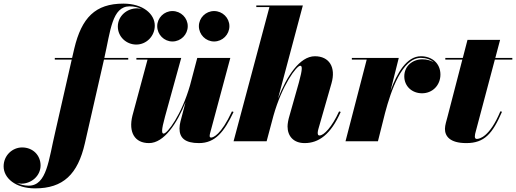

<svg xmlns="http://www.w3.org/2000/svg" viewBox="-236 -780 2848 1060"><path d="M66.5 -460V-451H160L69 -51.5C32.5 102 23 245 -77.5 245C-102 245 -124 239.5 -143 230C-135 232.5 -127 234 -118.5 234C-62 234 -12 190.5 -12 133.5C-12 77.5 -54 34 -114 34C-167 34 -216 77.5 -216 138.5C-216 203 -150.5 260 -42.5 260C113.5 260 193.5 181.5 232.5 11.5L337.5 -448.5C337.5 -449.5 338 -450 338 -451H472V-460H340C374 -609 382 -745 480 -745C504.5 -745 527 -739.5 546 -730C538 -732.5 530 -734 521.5 -734C464 -734 414.5 -691 414.5 -633.5C414.5 -577 461.5 -534 516.5 -534C572 -534 618.5 -580 618.5 -638.5C618.5 -703 553.5 -760 445 -760C290 -760 214.5 -682 174 -511.5L162 -460Z M862 -635.5C862 -589 900 -551 946 -551C992.5 -551 1030.5 -589 1030.5 -635.5C1030.5 -681.5 992.5 -719 946 -719C900 -719 862 -681.5 862 -635.5ZM632 -635.5C632 -589 670 -551 716 -551C762.5 -551 800.5 -589 800.5 -635.5C800.5 -681.5 762.5 -719 716 -719C670 -719 632 -681.5 632 -635.5ZM764.5 -460H517V-451H578.5L495 -141C472.5 -49 508 10 586.5 10C669.5 10 741 -98 788.5 -216.5L760.5 -110C757.5 -98.5 755 -83.5 755 -70.5C755 -18.5 785.5 10 862.5 10C953 10 1002 -53 1053.5 -162L1044.5 -165C984 -34.5 940.5 -20.5 929.5 -20.5C924 -20.5 921.5 -24 921.5 -29.5C921.5 -34 922.5 -39 924 -45L1035.5 -460H853L813 -308.5C766 -145.5 688 -42.5 667.5 -42.5C656.5 -42.5 653.5 -58 675 -136Z M1414 -324 1361 -137C1356 -120.5 1351.5 -97.5 1351.5 -82C1351.5 -29 1384 10 1446 10C1522.5 10 1589.5 -36 1645 -162L1636 -165C1597 -79.5 1552.5 -32 1528 -32C1521.5 -32 1518 -35.5 1518 -47C1518 -52 1520 -62 1521.5 -67L1594 -319.5C1620 -409.5 1581 -469.5 1502.5 -469.5C1418 -469.5 1346.5 -357.5 1299 -236.5L1436 -750H1179V-741H1251.5L1053.5 0H1236L1273.5 -140.5C1321 -309.5 1401 -417 1421.5 -417C1432.5 -417 1435.5 -402 1414 -324Z M1788.5 -451 1671.5 0H1850.5L1890 -157C1922 -277.5 1983.5 -460.5 2087.5 -460.5C2116 -460.5 2140.5 -452 2158 -436.5C2141 -447 2119 -452.5 2095.5 -452.5C2041 -452.5 1996 -415 1996 -358.5C1996 -303.5 2039 -265 2094 -265C2152 -265 2195.5 -309.5 2195.5 -368.5C2195.5 -430.5 2148.5 -469.5 2088 -469.5C2009.5 -469.5 1956 -377.5 1920 -278.5L1965.5 -460H1706.5V-451Z M2535.5 -163 2526.5 -165.5C2467 -22.5 2410 -13 2396.5 -13C2389.5 -13 2385.5 -17 2385.5 -26.5C2385.5 -35.5 2388 -45 2390 -52L2496 -451H2592.5V-460H2498.5L2525 -560H2345L2319 -460H2222.5V-451H2316.5L2234.5 -135C2229.5 -115 2220.5 -89 2220.5 -68.5C2220.5 -29 2246.5 10 2338.5 10C2438.5 10 2483 -42 2535.5 -163Z"/></svg>

Font: Bodoni* 24pt Fatface
Style: Italic
Weight: 900
Italic angle: -13°
Version: Version 2.3